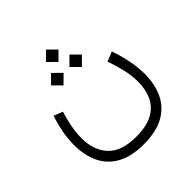

<svg xmlns="http://www.w3.org/2000/svg" viewBox="-195 -684 1053 1053"><g transform="rotate(-45 331.0 -157.5)"><path d="M317.9 -531.2 366.2 -482.9 317.9 -434.6 269.5 -482.9ZM389.2 -420.9 437.5 -372.6 389.2 -324.2 340.8 -372.6ZM246.6 -420.9 295.4 -372.6 246.6 -324.2 198.2 -372.6ZM329.1 157.2Q412.6 157.2 460.9 129.4Q509.3 101.6 529.8 54.9Q550.3 8.3 550.3 -47.9Q550.3 -98.6 537.6 -150.9Q524.9 -203.1 509.3 -245.6L565.4 -268.6Q585.4 -211.4 595.9 -156.7Q606.4 -102.1 606.4 -52.2Q606.4 24.9 578.1 85.7Q549.8 146.5 488.8 181.2Q427.7 215.8 329.1 215.8Q233.9 215.8 173.3 181.9Q112.8 147.9 84.2 87.6Q55.7 27.3 55.7 -51.8Q55.7 -98.1 64.9 -147.7Q74.2 -197.3 90.3 -245.1L142.1 -224.6Q128.9 -181.6 120.1 -136.7Q111.3 -91.8 111.3 -48.8Q111.3 43.9 163.3 100.6Q215.3 157.2 329.1 157.2Z"/></g></svg>

Font: Vazirmatn UI NL ExtraLight
Style: Regular
Weight: 200
Designer: Saber Rastikerdar
Foundry: Saber Rastikerdar
Version: Version 33.003